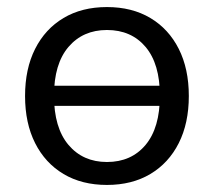

<svg xmlns="http://www.w3.org/2000/svg" viewBox="-20 -515 606 544"><path d="M283 9Q212 9 160 -22Q108 -53 79.5 -109.5Q51 -166 51 -243Q51 -320 79.5 -376.5Q108 -433 160 -464Q212 -495 283 -495Q354 -495 406 -464Q458 -433 486.5 -376.5Q515 -320 515 -243Q515 -166 486.5 -109.5Q458 -53 406 -22Q354 9 283 9ZM283 -56Q352 -56 392.5 -104.5Q433 -153 433 -244Q433 -334 392.5 -382Q352 -430 283 -430Q215 -430 174 -382Q133 -334 133 -244Q133 -153 174 -104.5Q215 -56 283 -56ZM100 -215V-272H465V-215Z"/></svg>

Font: NunitoSans1
Style: Book
Weight: 400
Designer: Vernon Adams
Foundry: Vernon Adams
Version: Version 3.101;gftools[0.9.27]